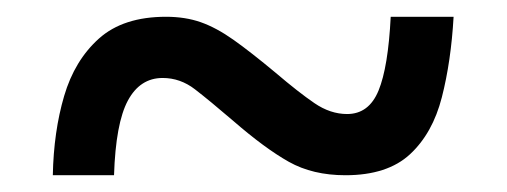

<svg xmlns="http://www.w3.org/2000/svg" viewBox="-20 -471 605 229"><path d="M43 -262Q44 -314 56.5 -356.5Q69 -399 98 -425Q127 -451 178 -451Q201 -451 219.5 -444.5Q238 -438 258.5 -423.5Q279 -409 309 -384Q336 -361 355 -348Q374 -335 394 -335Q420 -335 431.5 -363Q443 -391 446 -451H521Q518 -398 507 -355Q496 -312 469 -287Q442 -262 392 -262Q353 -262 324.5 -278Q296 -294 258 -327Q230 -351 212.5 -364.5Q195 -378 174 -378Q147 -378 132.5 -351Q118 -324 116 -262Z"/></svg>

Font: Noto Serif
Style: Bold
Weight: 700
Designer: Monotype Design Team
Foundry: Monotype Imaging Inc.
Version: Version 2.014